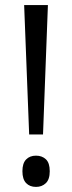

<svg xmlns="http://www.w3.org/2000/svg" viewBox="-20 -734 288 765"><path d="M151.4 -198.2H96.2L76.2 -713.9H170.9ZM69.3 -51.8Q69.3 -83.5 84 -98.6Q98.6 -113.8 123.5 -113.8Q147.5 -113.8 162.8 -99.4Q178.2 -85 178.2 -51.8Q178.2 -19 162.6 -4.2Q147 10.7 123.5 10.7Q98.6 10.7 84 -4.6Q69.3 -20 69.3 -51.8Z"/></svg>

Font: Open Sans SemiCondensed
Style: Regular
Weight: 400
Width: 4
Designer: Monotype Design Team
Foundry: Monotype Imaging Inc.
Version: Version 3.000